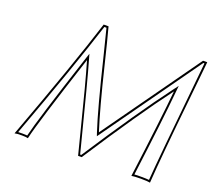

<svg xmlns="http://www.w3.org/2000/svg" viewBox="-114 -811 1064 962"><g transform="rotate(20 418.0 -329.5)"><path d="M283.7 -662.1H309.6Q326.7 -599.1 356.9 -475.1Q409.7 -257.8 445.8 -146.5L813.5 -662.1H835.9Q828.6 -587.4 814 -446.8Q782.7 -147 772.5 2.9Q757.3 0 723.1 0Q689 0 673.3 2.9Q715.3 -320.8 729 -467.8Q601.1 -298.3 407.2 0H388.2Q376.5 -45.9 353 -138.2Q298.8 -355 266.1 -466.3Q142.6 -88.9 122.6 -2Q122.1 1 121.6 2.9Q110.4 0 88.9 0Q61.5 0 50.3 2.9Q209 -425.8 283.7 -662.1ZM291 -651.9Q216.8 -418.9 65.4 -9.3Q74.2 -9.8 88.9 -9.8Q105.5 -9.8 113.8 -8.8Q134.8 -98.1 256.3 -469.2L266.6 -500L275.4 -468.8Q300.3 -383.8 386.2 -46.4Q391.1 -26.9 395.5 -9.8H401.4Q594.2 -305.7 721.2 -474.1L742.2 -502L738.8 -466.8Q725.1 -317.4 685.1 -8.8Q699.2 -10.3 723.1 -9.8Q750.5 -9.8 763.2 -8.3Q771 -119.6 818.4 -588.9Q821.8 -622.1 824.7 -651.9H818.8L442.9 -124.5L436.5 -143.6Q400.9 -251 336.4 -516.1Q316.4 -597.7 302.2 -651.9Z"/></g></svg>

Font: Linux Biolinum Outline O
Style: Italic
Weight: 400
Italic angle: -12°
Designer: Philipp H. Poll
Foundry: Philipp H. Poll
Version: Version 0.6.2